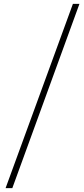

<svg xmlns="http://www.w3.org/2000/svg" viewBox="-20 -802 436 998"><path d="M9 176 359 -782H393L44 176Z"/></svg>

Font: Noto Sans TC Thin
Style: Regular
Weight: 100
Designer: Ryoko NISHIZUKA 西塚涼子 (kana, bopomofo & ideographs); Paul D. Hunt (Latin, Greek & Cyrillic); Sandoll Communications 산돌커뮤니
Foundry: Adobe
Version: Version 2.004-H2;hotconv 1.0.118;makeotfexe 2.5.65603